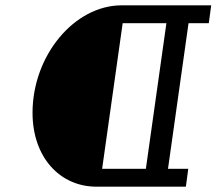

<svg xmlns="http://www.w3.org/2000/svg" viewBox="-20 -700 817 720"><path d="M341 0H677L686 -67H610L687 -613H763L772 -680H436C259 -680 102 -492 102 -277C102 -109 206 0 341 0ZM363 -67 440 -613H604L527 -67Z"/></svg>

Font: Ronzino Oblique
Style: Italic
Weight: 400
Italic angle: -8°
Designer: Nunzio Mazzaferro
Foundry: Collletttivo
Version: Version 1.000;Glyphs 3.3 (3337)